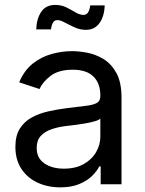

<svg xmlns="http://www.w3.org/2000/svg" viewBox="-20 -765 602 797"><path d="M230 12.7Q178.2 12.7 136 -6.8Q93.8 -26.4 68.8 -64Q43.9 -101.6 43.9 -155.3Q43.9 -202.1 62.5 -231.4Q81.1 -260.7 112.1 -277.6Q143.1 -294.4 180.7 -302.7Q218.3 -311 256.3 -315.9Q305.2 -322.3 335.9 -325.7Q366.7 -329.1 381.6 -337.4Q396.5 -345.7 396.5 -365.7V-368.7Q396.5 -419.4 367.7 -447.5Q338.9 -475.6 282.2 -475.6Q223.1 -475.6 189.9 -450Q156.7 -424.3 144 -395.5L59.6 -423.3Q80.6 -473.1 116.2 -501.2Q151.9 -529.3 194.8 -541Q237.8 -552.7 279.8 -552.7Q307.1 -552.7 342 -546.1Q377 -539.6 409.4 -520Q441.9 -500.5 463.1 -462.2Q484.4 -423.8 484.4 -359.9V0H397.9V-74.2H392.1Q382.8 -55.2 362.3 -34.9Q341.8 -14.6 309.1 -1Q276.4 12.7 230 12.7ZM245.1 -64.9Q293.9 -64.9 327.6 -84Q361.3 -103 378.9 -133.5Q396.5 -164.1 396.5 -197.3V-272.9Q391.1 -266.6 373 -261.5Q355 -256.3 331.8 -252.4Q308.6 -248.5 286.9 -245.8Q265.1 -243.2 252.4 -241.7Q220.7 -237.8 193.1 -228.3Q165.5 -218.8 148.9 -200.4Q132.3 -182.1 132.3 -150.9Q132.3 -108.4 164.3 -86.7Q196.3 -64.9 245.1 -64.9ZM336.4 -641.1Q312.5 -641.1 289.8 -651.4Q267.1 -661.6 248.8 -671.6Q230.5 -681.6 217.8 -681.6Q205.1 -681.6 199 -669.4Q192.9 -657.2 191.9 -643.1H130.4Q131.8 -687 151.1 -715.8Q170.4 -744.6 209.5 -744.6Q234.9 -744.6 255.4 -734.4Q275.9 -724.1 293.5 -713.6Q311 -703.1 327.1 -703.1Q349.6 -703.1 354.5 -742.7H414.6Q413.1 -696.8 392.8 -668.9Q372.6 -641.1 336.4 -641.1Z"/></svg>

Font: Inter
Style: Regular
Weight: 400
Designer: Rasmus Andersson
Foundry: rsms
Version: Version 4.001;git-9221beed3